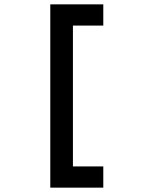

<svg xmlns="http://www.w3.org/2000/svg" viewBox="-20 -732 656 882"><path d="M211 130V-712H454.5V-614.5H315V32.5H454.5V130Z"/></svg>

Font: Overpass Mono SemiBold
Style: Regular
Weight: 600
Monospace: yes
Designer: Delve Withrington, Dave Bailey
Foundry: Delve Fonts LLC
Version: Version 4.000